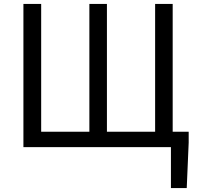

<svg xmlns="http://www.w3.org/2000/svg" viewBox="-20 -754 1016 984"><path d="M100 0H856V210H937L947 -23V-79H865V-734H775V-79H528V-734H438V-79H191V-734H100Z"/></svg>

Font: Source Han Sans HK
Style: Regular
Weight: 400
Designer: Ryoko NISHIZUKA 西塚涼子 (kana, bopomofo & ideographs); Paul D. Hunt (Latin, Greek & Cyrillic); Sandoll Communications 산돌커뮤니
Foundry: Adobe
Version: Version 2.000;hotconv 1.0.107;makeotfexe 2.5.65593